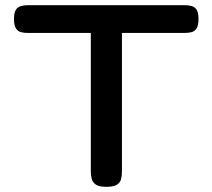

<svg xmlns="http://www.w3.org/2000/svg" viewBox="-20 -710 819 740"><path d="M693 -690Q707 -690 719 -686.5Q731 -683 738 -672Q745 -661 745 -636Q745 -612 737.5 -600.5Q730 -589 718 -586Q706 -583 691 -583H450V-50Q450 -33 446.5 -19.5Q443 -6 430.5 2Q418 10 389 10Q362 10 349.5 1.5Q337 -7 333.5 -20.5Q330 -34 330 -51V-583H87Q73 -583 61 -586Q49 -589 41.5 -600.5Q34 -612 34 -636Q34 -661 41 -672Q48 -683 60.5 -686.5Q73 -690 86 -690Z"/></svg>

Font: Fredoka SemiExpanded Medium
Style: Regular
Weight: 500
Width: 6
Designer: Ben Nathan
Foundry: Milena B. Brandão, Ben Nathan
Version: Version 2.001